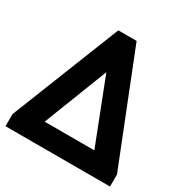

<svg xmlns="http://www.w3.org/2000/svg" viewBox="-162 -832 929 964"><g transform="rotate(30 303.0 -350.0)"><path d="M606 -70V0H0V-70L250 -700H356ZM447 -118 303 -488 159 -118Z"/></g></svg>

Font: Krub
Style: Bold
Weight: 700
Version: Version 1.000; ttfautohint (v1.6)